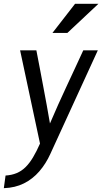

<svg xmlns="http://www.w3.org/2000/svg" viewBox="-60 -753 534 1003"><path d="M-31 164Q1 162 26.5 151.5Q52 141 73 120.5Q94 100 112.5 69Q131 38 149 -3L45 -490H130Q139 -444 148 -396.5Q157 -349 166 -301Q175 -253 184 -204.5Q193 -156 201 -108Q222 -158 244 -206.5Q266 -255 288 -302.5Q310 -350 332 -397Q354 -444 375 -490H451L203 51Q180 102 145.5 142Q111 182 65 205Q19 228 -40 230ZM332 -733H454L292 -581H214Z"/></svg>

Font: Rosario
Style: Italic
Weight: 400
Italic angle: -8.05°
Designer: Hector Gatti
Foundry: Omnibus Type
Version: Version 1.201